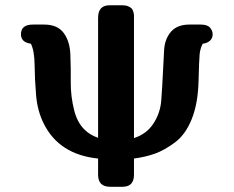

<svg xmlns="http://www.w3.org/2000/svg" viewBox="-20 -714 895 734"><path d="M60.1 -583Q60.1 -620.1 106 -620.1H148.9Q199.7 -620.1 223.4 -588.1Q247.1 -556.2 249 -505.1Q251 -454.1 250.5 -399.7Q250 -345.2 263.9 -291Q277.8 -236.8 314 -209Q329.1 -196.8 355 -187V-646Q355 -693.8 398.9 -693.8H448.2Q461.4 -693.8 470.2 -689.9Q479 -686 483.4 -681.4Q487.8 -676.8 490 -668Q492.2 -659.2 492.2 -655.5Q492.2 -651.9 492.2 -643.1V-186Q541 -202.1 566.9 -242.2Q592.8 -282.2 596.4 -329.6Q600.1 -377 602.5 -429Q605 -481 607.4 -522.9Q609.9 -564.9 633.5 -592.5Q657.2 -620.1 704.1 -620.1H747.1Q772.9 -620.1 783 -608.2Q793 -596.2 793 -583Q793 -567.9 782.5 -558.3Q772 -548.8 754.9 -546.9Q745.1 -526.9 743.2 -507.3Q741.2 -487.8 739 -402.8Q736.8 -317.9 712.9 -258.5Q689 -199.2 648.4 -169.2Q607.9 -139.2 572 -126.5Q536.1 -113.8 492.2 -107.9V-45.9Q492.2 -1 450.2 0H400.9Q355 0 355 -45.9V-107.9Q207 -123 147.9 -240.2Q123 -289.1 117.9 -350.6Q112.8 -412.1 112.3 -465.6Q111.8 -519 98.1 -546.9Q60.1 -552.2 60.1 -583Z"/></svg>

Font: CMU Sans Serif
Style: Bold
Weight: 700
Version: Version 0.7.0